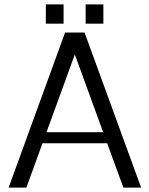

<svg xmlns="http://www.w3.org/2000/svg" viewBox="-20 -847 674 867"><path d="M19 0ZM446.8 -740.2ZM366.7 -827.1H446.8V-740.2H366.7ZM187 -827.1H267.1V-740.2H187ZM19 0 273.9 -700.2H361.8L617.2 0H537.1L463.9 -200.2H171.9L99.1 0ZM317.9 -601.1 189.9 -250H445.8Z"/></svg>

Font: Pfennig
Style: Medium
Weight: 500
Version: Version 20120410 ; ttfautohint (v0.8)